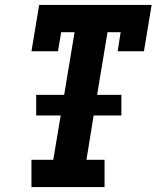

<svg xmlns="http://www.w3.org/2000/svg" viewBox="-20 -755 640 775"><path d="M107 0V-110H195L225 -289H126V-372H239L281 -625H227L214 -548H107L138 -735H592L561 -548H455L467 -625H414L372 -372H470V-289H358L329 -110H402V0Z"/></svg>

Font: Iosevka Curly Slab XBdExObl
Style: Regular
Weight: 800
Width: 7
Italic angle: -9°
Monospace: yes
Designer: Belleve Invis
Foundry: Belleve Invis
Version: Version 11.1.0; ttfautohint (v1.8.3)